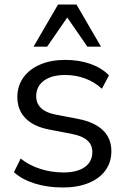

<svg xmlns="http://www.w3.org/2000/svg" viewBox="-20 -810 571 839"><path d="M41 -57.6 70.3 -117.1Q108.3 -87.2 156.7 -71.8Q205.2 -56.4 257.8 -56.4Q317.3 -56.4 350.4 -79.9Q383.5 -103.4 383.5 -145.4Q383.5 -176.4 362.1 -196Q340.6 -215.6 295.9 -224.4L195.2 -243.9Q127 -256.8 91.4 -293.3Q55.8 -329.7 55.8 -386Q55.8 -434.1 82 -471Q108.3 -507.9 155.8 -528.1Q203.2 -548.3 264.8 -548.3Q326 -548.3 375.9 -530.5Q425.7 -512.6 456.1 -480.6L425.3 -422.2Q392.8 -452 351.7 -467.2Q310.7 -482.3 264 -482.3Q205.2 -482.3 171.7 -457.3Q138.2 -432.3 138.2 -389.5Q138.2 -358.6 158.8 -338.3Q179.4 -317.9 220.9 -309.7L320.9 -290.5Q393.2 -276.4 429.9 -240.7Q466.7 -205.1 466.7 -149.2Q466.7 -101.2 440.7 -65.4Q414.7 -29.5 366.6 -10.1Q318.6 9.3 255.1 9.3Q186.9 9.3 131.3 -8.3Q75.7 -25.9 41 -57.6ZM233.6 -790.2H314.2L421.4 -606H361.9L273.9 -733.5L185.9 -606H126.5Z"/></svg>

Font: Min Sans VF VF
Style: Regular
Weight: 400
Designer: Jinseong-Kim, NotoSansCJK, Nunito
Foundry: Jinseong-Kim
Version: Version 1.420;Glyphs 3.1.2 (3151)